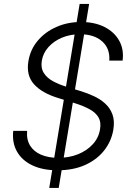

<svg xmlns="http://www.w3.org/2000/svg" viewBox="-20 -849 667 971"><path d="M229 101.6 382.8 -829.1H430.7L276.9 101.6ZM271 12.2Q196.3 12.2 143.8 -12.7Q91.3 -37.6 65.9 -82.5Q40.5 -127.4 46.9 -187H117.2Q113.3 -143.1 132.3 -112.5Q151.4 -82 188.2 -66.4Q225.1 -50.8 274.9 -50.8Q329.1 -50.8 374.3 -68.8Q419.4 -86.9 449.2 -119.4Q479 -151.9 485.8 -194.8Q492.2 -231 478.3 -255.1Q464.4 -279.3 433.3 -296.4Q402.3 -313.5 356.9 -327.6L275.4 -353Q193.8 -377.4 152.8 -422.1Q111.8 -466.8 123.5 -538.6Q132.8 -597.7 170.4 -642.6Q208 -687.5 264.9 -712.6Q321.8 -737.8 390.1 -737.8Q458.5 -737.8 508.3 -712.6Q558.1 -687.5 582.8 -643.3Q607.4 -599.1 600.1 -542.5H532.7Q537.1 -603.5 496.8 -639.6Q456.5 -675.8 384.3 -675.8Q334.5 -675.8 293.2 -658.4Q252 -641.1 224.9 -610.8Q197.8 -580.6 191.4 -541.5Q185.5 -504.9 201.7 -479.7Q217.8 -454.6 248 -438.2Q278.3 -421.9 313.5 -411.1L386.7 -388.7Q421.9 -377.9 454.6 -362.8Q487.3 -347.7 512.2 -325Q537.1 -302.2 548.8 -270Q560.5 -237.8 553.2 -193.4Q543.5 -134.8 506.8 -88.1Q470.2 -41.5 410.4 -14.6Q350.6 12.2 271 12.2Z"/></svg>

Font: Inter 16pt Light
Style: Italic
Weight: 300
Italic angle: -9.3988°
Version: Version 4.001;git-66647c0bb